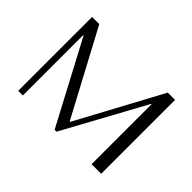

<svg xmlns="http://www.w3.org/2000/svg" viewBox="-130 -987 1286 1286"><g transform="rotate(45 513.0 -344.0)"><path d="M188 -700H120V0H164V-571H168L477 12H495L811 -567H815V0H906V-700H837L513 -99H509Z"/></g></svg>

Font: Tenor Sans
Style: Regular
Weight: 400
Designer: Denis Masharov
Foundry: Denis Masharov
Version: Version 1.1